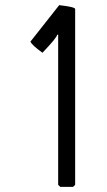

<svg xmlns="http://www.w3.org/2000/svg" viewBox="-20 -729 417 746"><path d="M210 -709Q272 -702 272 -694V-11L264 -3H214L206 -11V-594H202Q202 -584 145 -524Q105 -553 98 -567Z"/></svg>

Font: Ekushey Kolom
Style: Regular
Weight: 400
Designer: Al Mamun Sumon
Foundry: Al Mamun Sumon
Version: Version 1.0